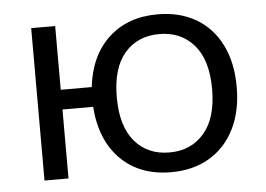

<svg xmlns="http://www.w3.org/2000/svg" viewBox="-43 -566 873 630"><g transform="rotate(-5 393.5 -251.0)"><path d="M497 9Q394 9 331 -53.5Q268 -116 260 -227H159V0H80V-502H159V-292H261Q273 -395 335.5 -453Q398 -511 497 -511Q569 -511 622.5 -480Q676 -449 705.5 -390.5Q735 -332 735 -251Q735 -171 705.5 -112.5Q676 -54 622.5 -22.5Q569 9 497 9ZM497 -56Q568 -56 611 -106Q654 -156 654 -251Q654 -347 611 -396.5Q568 -446 497 -446Q425 -446 382.5 -396.5Q340 -347 340 -251Q340 -156 382.5 -106Q425 -56 497 -56Z"/></g></svg>

Font: Mulish
Style: Regular
Weight: 400
Designer: Vernon Adams
Foundry: Vernon Adams
Version: Version 3.603; ttfautohint (v1.8.3)